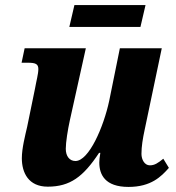

<svg xmlns="http://www.w3.org/2000/svg" viewBox="-20 -726 693 756"><path d="M253 -620H533L553 -706H273ZM486 10C575 10 615 -31 645 -65L623 -101C602 -84 589 -75 570 -75C549 -75 537 -98 537 -120C537 -149 542 -180 550 -217L617 -536H452L410 -329C388 -226 330 -92 277 -92C254 -92 239 -111 239 -140C239 -166 247 -216 255 -252L318 -536H77L65 -479H90C120 -479 131 -474 131 -454C131 -435 123 -407 118 -378L87 -227C79 -192 66 -142 66 -103C66 -46 92 9 168 9C256 9 308 -30 370 -124H375C372 -105 371 -95 371 -86C371 -39 393 10 486 10Z"/></svg>

Font: Noto Serif SemiCondensed Extra
Style: Italic
Weight: 800
Width: 4
Italic angle: -12°
Designer: Monotype Design Team
Foundry: Monotype Imaging Inc.
Version: Version 1.901